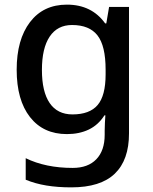

<svg xmlns="http://www.w3.org/2000/svg" viewBox="-20 -569 660 829"><path d="M269 -549Q376 -549 434 -468H439L451 -539H537V7Q537 122 475.5 181Q414 240 288 240Q229 240 180.5 232Q132 224 91 207V114Q177 156 294 156Q360 156 396 118.5Q432 81 432 13V-5Q432 -18 433 -39Q434 -60 435 -71H431Q404 -29 363 -9.5Q322 10 269 10Q167 10 109.5 -63.5Q52 -137 52 -268Q52 -398 109.5 -473.5Q167 -549 269 -549ZM291 -461Q228 -461 194.5 -411Q161 -361 161 -267Q161 -173 194.5 -124Q228 -75 293 -75Q367 -75 401.5 -115.5Q436 -156 436 -248V-268Q436 -371 401 -416Q366 -461 291 -461Z"/></svg>

Font: Noto Sans Telugu Medium
Style: Regular
Weight: 500
Designer: Jelle Bosma - Monotype Design Team
Foundry: Monotype Imaging Inc.
Version: Version 2.005; ttfautohint (v1.8.4.7-5d5b)